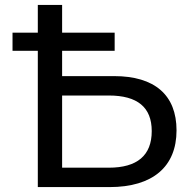

<svg xmlns="http://www.w3.org/2000/svg" viewBox="-20 -762 779 782"><path d="M31 -629V-555H134V0H426C602 0 699 -83 699 -231C699 -375 610 -452 445 -452H233V-555H447V-629H233V-742H134V-629ZM423 -373C540 -373 598 -325 598 -228C598 -129 539 -79 423 -79H233V-373Z"/></svg>

Font: Malon Grotesk Med
Style: Regular
Weight: 500
Designer: Julieta Ulanovsky
Foundry: Julieta Ulanovsky
Version: Version 7.200